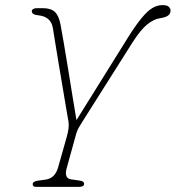

<svg xmlns="http://www.w3.org/2000/svg" viewBox="-20 -732 688 752"><path d="M309.5 -11.5Q309 0 288.5 0H122Q108 0 108 -11Q108.5 -21.5 129 -24.5L158.5 -28.5Q195.5 -33.5 207.5 -76L242 -198Q251.5 -231.5 248.5 -254Q244 -278 237.8 -316Q231.5 -354 224 -398.2Q216.5 -442.5 209.2 -486Q202 -529.5 196.2 -565.5Q190.5 -601.5 187 -622.5Q179.5 -667 130.5 -672Q105 -674 104.5 -688Q104 -692.5 109.5 -696.2Q115 -700 122.5 -700H148Q179 -700 194.8 -685.5Q210.5 -671 217 -636Q222 -609.5 230 -562.8Q238 -516 247 -460.5Q256 -405 264.5 -352.2Q273 -299.5 279.5 -261.5L480.5 -584Q511.5 -633.5 534.8 -661.5Q558 -689.5 577.2 -700.8Q596.5 -712 616.5 -712Q634 -712 641 -705.5Q648 -699 648 -691Q648 -678.5 638.5 -671.2Q629 -664 606 -660.5Q582.5 -657 556.8 -636.5Q531 -616 498.5 -565L304 -257.5Q294 -241.5 288.2 -231.5Q282.5 -221.5 279 -210L241 -72.5Q230.5 -33.5 258.5 -29.5L293.5 -24.5Q310 -22 309.5 -11.5Z"/></svg>

Font: Fraunces 72pt SuperSoft Thin
Style: Italic
Weight: 100
Italic angle: -16°
Version: Version 1.000;[b76b70a41]